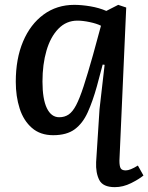

<svg xmlns="http://www.w3.org/2000/svg" viewBox="-20 -543 611 791"><path d="M472 119Q472 141 477 150Q482 159 498 159Q516 159 548 139L571 180Q553 195 520 211.5Q487 228 453 228Q404 228 389 198.5Q374 169 376 125L390 -93L411 -276L403 -277L379 -187Q362 -126 341.5 -80.5Q321 -35 288 -10.5Q255 14 199 14Q146 14 111.5 -16Q77 -46 61 -96Q45 -146 45 -206Q45 -301 75 -372Q105 -443 159.5 -483Q214 -523 286 -523Q316 -523 352 -517Q388 -511 418 -498L467 -523L500 -512ZM224 -60Q246 -60 262.5 -71Q279 -82 293.5 -109.5Q308 -137 324.5 -187.5Q341 -238 363 -316L396 -437Q378 -446 349.5 -452Q321 -458 299 -458Q253 -458 220.5 -424.5Q188 -391 171.5 -334.5Q155 -278 155 -207Q155 -135 173 -97.5Q191 -60 224 -60Z"/></svg>

Font: Literata 12pt Medium
Style: Italic
Weight: 500
Italic angle: -2°
Designer: Latin by Veronika Burian and Jose Scaglione. Greek by Irene Vlachou. Cyrillic by Vera Evstafieva
Foundry: TypeTogether
Version: Version 3.002